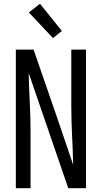

<svg xmlns="http://www.w3.org/2000/svg" viewBox="-20 -998 540 1018"><path d="M64 0V-735H158L284 -371L368 -124Q366 -204 362 -283Q358 -362 358 -441V-735H436V0H342L132 -611Q134 -531 138 -452Q142 -373 142 -294V0ZM261 -796 133 -932 192 -978 308 -834Z"/></svg>

Font: Moesevka
Style: Regular
Weight: 400
Monospace: yes
Designer: Belleve Invis
Foundry: Belleve Invis
Version: Version 32.5.0; ttfautohint (v1.8.4)